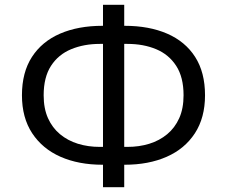

<svg xmlns="http://www.w3.org/2000/svg" viewBox="-20 -753 942 796"><path d="M407 23V-89L430 -70H405Q306 -70 231 -103Q156 -136 113.5 -200.5Q71 -265 71 -358Q71 -453 112.5 -517Q154 -581 229 -613.5Q304 -646 405 -646H430L407 -626V-733H495V-626L472 -646H497Q598 -646 673 -613.5Q748 -581 789 -517Q830 -453 830 -358Q830 -265 788 -200.5Q746 -136 671 -103Q596 -70 497 -70H472L495 -89V23ZM407 -121V-594L428 -571H394Q328 -571 275 -549Q222 -527 191.5 -480Q161 -433 161 -358Q161 -303 179 -263Q197 -223 229 -196.5Q261 -170 303 -157Q345 -144 394 -144H428ZM495 -121 474 -144H508Q557 -144 599 -157Q641 -170 673 -196.5Q705 -223 723 -263Q741 -303 741 -358Q741 -433 710.5 -480Q680 -527 627.5 -549Q575 -571 508 -571H474L495 -594Z"/></svg>

Font: Nunito Sans 9pt
Style: Regular
Weight: 400
Version: Version 3.101;gftools[0.9.27]